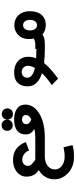

<svg xmlns="http://www.w3.org/2000/svg" viewBox="720 -1310 960 2440"><g transform="rotate(-90 1200.0 -90.0)"><path d="M416 370Q342.5 370 279.5 337Q216.5 304 179 246.8Q141.5 189.5 141.5 120.5Q141.5 58 172 6.8Q202.5 -44.5 258 -77Q231 -96.5 213.5 -116.5Q196 -136.5 185.8 -165.5Q175.5 -194.5 175.5 -235.5Q175.5 -283 202.8 -321.5Q230 -360 278.5 -382.2Q327 -404.5 387.5 -404.5Q473.5 -404.5 530.2 -361.5Q587 -318.5 614.5 -241.5L507.5 -201Q494 -240 461 -263.5Q428 -287 387.5 -287Q366.5 -287 349 -277.5Q331.5 -268 321.5 -251.8Q311.5 -235.5 311.5 -216Q311.5 -192 329.5 -171.8Q347.5 -151.5 388.5 -121.5H604V-0.5H433Q385 -0.5 347.2 15.5Q309.5 31.5 288.2 60.8Q267 90 267 128.5Q267 164 288.5 192Q310 220 346.8 235.8Q383.5 251.5 426.5 251.5Q458 251.5 474.2 249.8Q490.5 248 513.5 243.5L547.5 237.5L577 351.5Q528 364 500.5 367Q473 370 416 370Z M598.5 -121.5H678Q738.5 -121.5 782.5 -135.5Q747 -153 729.2 -178.2Q711.5 -203.5 711.5 -245Q711.5 -316 761.2 -353.2Q811 -390.5 900 -390.5Q988 -390.5 1039.5 -353.5Q1091 -316.5 1091 -247Q1091 -175.5 1038.5 -119.5Q986 -63.5 893.8 -32.2Q801.5 -1 686.5 -0.5L598.5 0ZM905 -173Q929.5 -186 944 -202Q958.5 -218 958.5 -240.5Q958.5 -265 942.8 -277.8Q927 -290.5 902 -290.5Q875 -290.5 858.5 -275.5Q842 -260.5 842 -238.5Q842 -214.5 861.2 -195.8Q880.5 -177 905 -173ZM757.5 -479Q757.5 -509.5 777.5 -529.5Q797.5 -549.5 828.5 -549.5Q859 -549.5 879.2 -529.5Q899.5 -509.5 899.5 -479Q899.5 -448.5 879.2 -428.2Q859 -408 828.5 -408Q797.5 -408 777.5 -428.2Q757.5 -448.5 757.5 -479ZM900.5 -476.5Q900.5 -507 920.5 -527Q940.5 -547 971.5 -547Q1002 -547 1022.2 -527Q1042.5 -507 1042.5 -476.5Q1042.5 -446 1022.2 -425.8Q1002 -405.5 971.5 -405.5Q940.5 -405.5 920.5 -425.8Q900.5 -446 900.5 -476.5Z M1489 -37Q1322.5 -90.5 1322.5 -218.5Q1322.5 -296 1365.8 -343Q1409 -390 1499 -390Q1559.5 -390 1604.5 -367.8Q1649.5 -345.5 1674 -304.5Q1698.5 -263.5 1698.5 -208Q1698.5 -159 1679 -110.5Q1733 -107.5 1801.5 -107.5V0Q1700.5 0 1619 -10Q1581.5 37 1532.5 79.5Q1483.5 122 1421 168.5L1338.5 87.5Q1425 32.5 1489 -37ZM1556 -126.5Q1583.5 -174.5 1583.5 -212Q1583.5 -249.5 1561.5 -272Q1539.5 -294.5 1501.5 -294.5Q1481.5 -294.5 1465.8 -285Q1450 -275.5 1441 -259.2Q1432 -243 1432 -224Q1432 -155 1556 -126.5Z M1982 -31Q1957.5 -13.5 1927.8 -6.8Q1898 0 1854.5 0H1798V-121.5H1854.5Q1872.5 -121.5 1892.8 -126Q1913 -130.5 1930 -141Q1926.5 -151.5 1925.5 -168Q1924.5 -184.5 1924.5 -209.5Q1924.5 -261 1947.8 -301.8Q1971 -342.5 2011 -365Q2051 -387.5 2099.5 -387.5Q2150.5 -387.5 2191 -363.8Q2231.5 -340 2254.5 -295.2Q2277.5 -250.5 2277.5 -190.5Q2277.5 -130.5 2258 -85Q2238.5 -39.5 2199.2 -13.8Q2160 12 2102.5 12Q2065.5 12 2034.8 1Q2004 -10 1982 -31ZM2100.5 -99.5Q2132.5 -99.5 2150 -124.5Q2167.5 -149.5 2167.5 -188.5Q2167.5 -227 2150 -251.8Q2132.5 -276.5 2100.5 -276.5Q2068.5 -276.5 2051 -251.8Q2033.5 -227 2033.5 -188.5Q2033.5 -149.5 2051 -124.5Q2068.5 -99.5 2100.5 -99.5Z"/></g></svg>

Font: JuliaMono ExtraBoldItalic
Style: Regular
Weight: 800
Italic angle: -9°
Monospace: yes
Designer: cormullion
Foundry: corm
Version: Version 0.049; ttfautohint (v1.8.4)